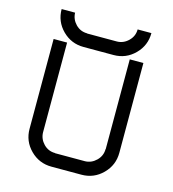

<svg xmlns="http://www.w3.org/2000/svg" viewBox="-121 -933 933 1033"><g transform="rotate(15 346.0 -416.5)"><path d="M169.2 -833.3Q170 -796.7 196.2 -769.6Q222.5 -742.5 260.8 -742.5V-741.7H427.5Q463.3 -742.5 490.4 -769.2Q517.5 -795.8 517.5 -833.3H594.2Q594.2 -764.2 545.4 -715.4Q496.7 -666.7 427.5 -666.7H260.8Q191.7 -666.7 142.9 -715.4Q94.2 -764.2 94.2 -833.3ZM427.5 -75Q463.3 -75.8 490.4 -102.5Q517.5 -129.2 517.5 -166.7H518.3V-666.7H594.2V-166.7Q594.2 -97.5 545.4 -48.8Q496.7 0 427.5 0H260.8Q191.7 0 142.9 -48.8Q94.2 -97.5 94.2 -166.7V-666.7H169.2V-166.7Q170 -130 196.2 -102.9Q222.5 -75.8 260.8 -75.8V-75Z"/></g></svg>

Font: 0xA000-Squarish
Style: Squareish
Weight: 400
Version: Version 0.1